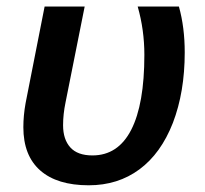

<svg xmlns="http://www.w3.org/2000/svg" viewBox="-20 -548 618 578"><path d="M500.5 -178.2Q464.4 -85.9 399.7 -38.1Q335 9.8 247.1 9.8Q151.9 9.8 101.1 -34.9Q50.3 -79.6 50.3 -165Q50.3 -200.2 57.1 -237.8L114.3 -528.3H234.9L177.2 -239.3Q169.9 -204.1 169.9 -170.9Q169.9 -128.4 191.7 -104.2Q213.4 -80.1 258.3 -80.1Q335.4 -80.1 375 -157.2Q414.6 -234.4 414.6 -382.8Q414.6 -458 394.5 -528.3H518.6Q536.1 -465.8 536.1 -390.1Q536.1 -271 500.5 -178.2Z"/></svg>

Font: Arimo SemiBold
Style: Italic
Weight: 600
Italic angle: -12°
Version: Version 1.33